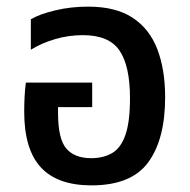

<svg xmlns="http://www.w3.org/2000/svg" viewBox="-20 -548 572 579"><path d="M256 11Q153 11 103 -43.5Q53 -98 53 -211Q53 -230 54 -253.5Q55 -277 58 -299H258V-225H155V-208Q155 -129 180 -100Q205 -71 255 -71Q291 -71 317.5 -86Q344 -101 358 -140.5Q372 -180 372 -252Q372 -349 340.5 -395.5Q309 -442 230 -442Q187 -442 146 -430Q105 -418 73 -398V-490Q101 -506 147.5 -517Q194 -528 246 -528Q329 -528 380 -494.5Q431 -461 454.5 -399.5Q478 -338 478 -255Q478 -128 427 -58.5Q376 11 256 11Z"/></svg>

Font: Noto Sans Thai UI SemCond Med
Style: Regular
Weight: 500
Width: 4
Designer: Monotype Design Team
Foundry: Monotype Imaging Inc.
Version: Version 2.000; ttfautohint (v1.8.4.7-5d5b)